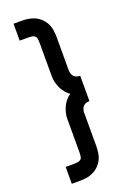

<svg xmlns="http://www.w3.org/2000/svg" viewBox="-158 -751 620 934"><g transform="rotate(-20 152.0 -283.5)"><path d="M261.2 -349.1V-217.8Q222.2 -217.8 217.8 -178.2V0Q217.8 11.2 215.3 31.7Q210.4 72.3 179.7 100.6Q146.5 130.9 86.4 130.9H43V43.5H86.4Q107.4 43.5 116.7 38.6Q126 33.7 128.2 23.9Q130.4 14.2 130.4 0V-174.3Q130.4 -204.1 146 -237.3Q161.1 -266.6 185.5 -283.2Q161.1 -300.3 146 -329.6Q130.4 -362.8 130.4 -392.6V-566.9Q130.4 -581.1 128.2 -590.8Q126 -600.6 116.7 -605.5Q107.4 -610.4 86.4 -610.4H43V-697.8H86.4Q146.5 -697.8 179.7 -667.5Q210.4 -639.2 215.3 -598.6Q217.8 -578.1 217.8 -566.9V-388.7Q222.2 -349.1 261.2 -349.1Z"/></g></svg>

Font: Qaz
Style: Regular
Weight: 400
Designer: GGBotNet
Foundry: f0n7
Version: 0.70